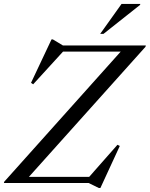

<svg xmlns="http://www.w3.org/2000/svg" viewBox="-43 -938 768 984"><path d="M704.5 -705 702.5 -698 93 -18 74 -31.5H414L559 -196L571 -190L471.5 25.5H463.5L411.5 0H-23L-21.5 -6.5L589 -688.5L645.5 -673.5H280L127 -506L116 -513.5L221 -736H228L279.5 -705ZM470.5 -764.5 580 -918H676L675 -913L487.5 -764.5Z"/></svg>

Font: Newsreader 60pt
Style: Italic
Weight: 400
Italic angle: -17°
Designer: Hugues Gentile
Foundry: Production Type
Version: Version 1.003